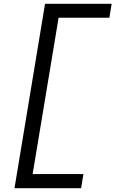

<svg xmlns="http://www.w3.org/2000/svg" viewBox="-20 -843 640 1006"><path d="M56 143 216 -823H565L553 -750H287L151 69H417L405 143Z"/></svg>

Font: Iosevka Slab Extended
Style: Italic
Weight: 400
Width: 7
Italic angle: -9°
Monospace: yes
Designer: Belleve Invis
Foundry: Belleve Invis
Version: Version 11.1.0; ttfautohint (v1.8.3)